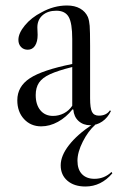

<svg xmlns="http://www.w3.org/2000/svg" viewBox="-20 -453 431 699"><path d="M43 -88Q43 -138 88.5 -168Q134 -198 243 -220V-311Q243 -369 230 -391.5Q217 -414 185 -414Q154 -414 135 -397.5Q116 -381 116 -353L117 -326Q117 -301 107.5 -286.5Q98 -272 81 -272Q66 -272 56.5 -282Q47 -292 47 -308Q47 -332 70.5 -360.5Q94 -389 131 -408Q176 -433 224 -433Q252 -433 271.5 -422Q291 -411 300 -391Q305 -378 306.5 -359Q308 -340 308 -286V-95Q308 -59 315 -45.5Q322 -32 340 -32Q367 -32 380 -51L384 -49Q372 -24 352 -10.5Q332 3 309 3Q283 3 266 -12.5Q249 -28 247 -54L244 -55Q221 -26 191 -9.5Q161 7 130 7Q92 7 67.5 -19.5Q43 -46 43 -88ZM243 -68V-209Q191 -196 162.5 -183Q134 -170 122 -152Q110 -134 110 -107Q110 -72 127 -51.5Q144 -31 173 -31Q194 -31 212.5 -40.5Q231 -50 243 -68ZM291 226Q250 226 225.5 205Q201 184 201 149Q201 114 231 75.5Q261 37 315 1H327Q301 24 281.5 62.5Q262 101 262 132Q262 164 278.5 181Q295 198 324 198Q360 198 386 173L389 178Q348 226 291 226Z"/></svg>

Font: Libre Caslon Display
Style: Regular
Weight: 400
Designer: Pablo Impallari, Rodrigo Fuenzalida
Foundry: Pablo Impallari, Rodrigo Fuenzalida
Version: Version 1.100; ttfautohint (v1.6) -l 8 -r 50 -G 200 -x 14 -D